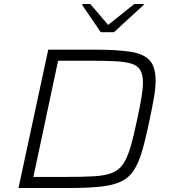

<svg xmlns="http://www.w3.org/2000/svg" viewBox="-20 -935 845 955"><path d="M72 0 220 -688H451Q566 -688 632 -677Q698 -666 726 -633Q754 -600 754 -535Q754 -499 746 -451.5Q738 -404 725 -343Q706 -251 688.5 -189.5Q671 -128 647 -90Q623 -52 584 -33Q545 -14 483.5 -7Q422 0 329 0ZM146 -55H302Q388 -55 444.5 -58Q501 -61 536 -74.5Q571 -88 592 -118.5Q613 -149 629 -203.5Q645 -258 663 -344Q676 -404 683.5 -449Q691 -494 691 -525Q691 -564 677.5 -586.5Q664 -609 633.5 -618.5Q603 -628 551.5 -630.5Q500 -633 425 -633H269ZM481 -775 389 -910 391 -915H429L518 -811L648 -915H696L694 -910L547 -775Z"/></svg>

Font: Saira Expanded Light
Style: Italic
Weight: 300
Width: 7
Italic angle: -12°
Designer: Hector Gatti with collaboration of the Omnibus-Type team
Foundry: Omnibus-Type
Version: Version 1.101